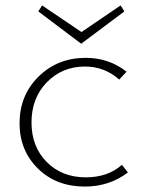

<svg xmlns="http://www.w3.org/2000/svg" viewBox="-20 -681 527 707"><path d="M438 -639 279 -520 121 -639 135 -661 280 -563 424 -661ZM429 -74 451 -46Q383 6 292 6Q187 6 119.5 -60.5Q52 -127 52 -227Q52 -330 122 -399Q192 -468 296 -468Q381 -468 446 -417L419 -388Q365 -436 293 -436Q209 -436 152.5 -378Q96 -320 96 -230Q96 -141 152 -84.5Q208 -28 296 -28Q377 -28 429 -74Z"/></svg>

Font: EauTestSC Light
Style: Regular
Weight: 300
Designer: Christian Thalmann (Catharsis Fonts)
Version: Version 0.001;PS 000.001;hotconv 1.0.88;makeotf.lib2.5.64775